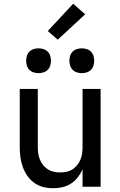

<svg xmlns="http://www.w3.org/2000/svg" viewBox="-20 -993 640 1021"><path d="M263 8Q236 8 210 1.5Q184 -5 162.5 -20.5Q141 -36 125.5 -58Q110 -80 101 -105.5Q92 -131 88.5 -157Q85 -183 85 -210V-520H181V-210Q181 -193 183.5 -176Q186 -159 192.5 -143.5Q199 -128 210 -114.5Q221 -101 235 -92Q249 -83 266 -79.5Q283 -76 300 -76Q317 -76 334 -79.5Q351 -83 365 -92Q379 -101 390 -114.5Q401 -128 407.5 -143.5Q414 -159 416.5 -176Q419 -193 419 -210V-520H515V0H419V-92Q409 -70 393.5 -50Q378 -30 357 -16.5Q336 -3 311.5 2.5Q287 8 263 8ZM415 -604Q402 -604 389 -608Q376 -612 366.5 -621.5Q357 -631 353 -644Q349 -657 349 -670Q349 -683 353 -696Q357 -709 366.5 -718.5Q376 -728 389 -732Q402 -736 415 -736Q428 -736 441 -732Q454 -728 463.5 -718.5Q473 -709 477 -696Q481 -683 481 -670Q481 -657 477 -644Q473 -631 463.5 -621.5Q454 -612 441 -608Q428 -604 415 -604ZM185 -604Q172 -604 159 -608Q146 -612 136.5 -621.5Q127 -631 123 -644Q119 -657 119 -670Q119 -683 123 -696Q127 -709 136.5 -718.5Q146 -728 159 -732Q172 -736 185 -736Q198 -736 211 -732Q224 -728 233.5 -718.5Q243 -709 247 -696Q251 -683 251 -670Q251 -657 247 -644Q243 -631 233.5 -621.5Q224 -612 211 -608Q198 -604 185 -604ZM287 -782 234 -828 369 -973 433 -917Z"/></svg>

Font: Iosevka Fixed Curly Md Ex
Style: Regular
Weight: 500
Width: 7
Monospace: yes
Designer: Belleve Invis
Foundry: Belleve Invis
Version: Version 30.1.2